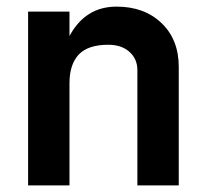

<svg xmlns="http://www.w3.org/2000/svg" viewBox="-20 -560 620 580"><path d="M64.9 0V-524.9H189.9V-451.2Q237.8 -540 332 -540Q416 -540 468 -490.2Q520 -440.4 520 -357.9V0H395V-348.1Q395 -381.8 371.1 -403.3Q347.2 -424.8 307.1 -424.8Q246.1 -424.8 218 -395.3Q189.9 -365.7 189.9 -308.1V0Z"/></svg>

Font: Miedinger*
Style: Bold
Weight: 700
Version: Version 001.000